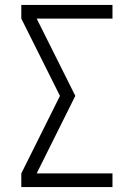

<svg xmlns="http://www.w3.org/2000/svg" viewBox="-20 -755 540 775"><path d="M66 0V-55L222 -368L66 -680V-735H434V-680H128L284 -368L128 -55H434V0Z"/></svg>

Font: Iosevka SS18 Light
Style: Regular
Weight: 300
Monospace: yes
Designer: Belleve Invis
Foundry: Belleve Invis
Version: Version 25.1.1; ttfautohint (v1.8.4)